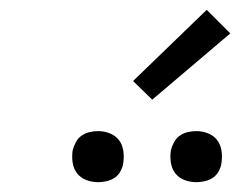

<svg xmlns="http://www.w3.org/2000/svg" viewBox="-20 -989 490 391"><path d="M380 -618Q367 -618 355.5 -622.5Q344 -627 337 -636Q330 -645 328 -657.5Q326 -670 328 -683Q330 -691 334.5 -699.5Q339 -708 346.5 -713Q354 -718 362.5 -720Q371 -722 380 -722Q392 -722 403.5 -717.5Q415 -713 422 -704Q429 -695 431 -682.5Q433 -670 431 -657Q430 -649 425.5 -640.5Q421 -632 413.5 -627Q406 -622 397 -620Q388 -618 380 -618ZM180 -618Q167 -618 155.5 -622.5Q144 -627 137 -636Q130 -645 128 -657.5Q126 -670 128 -683Q130 -691 134.5 -699.5Q139 -708 146.5 -713Q154 -718 162.5 -720Q171 -722 180 -722Q192 -722 203.5 -717.5Q215 -713 222 -704Q229 -695 231 -682.5Q233 -670 231 -657Q230 -649 225.5 -640.5Q221 -632 213.5 -627Q206 -622 197 -620Q188 -618 180 -618ZM290 -786 251 -824 401 -969 449 -921Z"/></svg>

Font: Iosevka Etoile Light Oblique
Style: Regular
Weight: 300
Italic angle: -9°
Designer: Belleve Invis
Foundry: Belleve Invis
Version: Version 15.5.2; ttfautohint (v1.8.4)